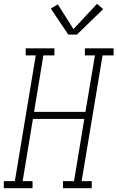

<svg xmlns="http://www.w3.org/2000/svg" viewBox="-54 -989 617 1009"><path d="M-34 0V-37H24L134 -698H81V-735H232V-698H174L125 -401H395L445 -698H392V-735H543V-698H485L375 -37H428V0H277V-37H335L389 -364H119L65 -37H117V0ZM305 -807 213 -944 250 -966 332 -836 456 -969 488 -941 350 -807Z"/></svg>

Font: Iosevka Slab Extralight
Style: Italic
Weight: 200
Italic angle: -9°
Monospace: yes
Designer: Belleve Invis
Foundry: Belleve Invis
Version: Version 11.1.1; ttfautohint (v1.8.3)